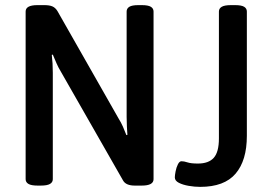

<svg xmlns="http://www.w3.org/2000/svg" viewBox="-20 -722 1056 749"><path d="M127 2Q102 2 91 -4.5Q80 -11 80 -23V-677Q80 -702 126 -702H153Q173 -702 184.5 -697Q196 -692 204 -679L443 -259Q452 -245 459.5 -228Q467 -211 473 -195L477 -196Q476 -211 475 -228.5Q474 -246 474 -266V-677Q474 -689 484.5 -695.5Q495 -702 520 -702H533Q558 -702 568.5 -695.5Q579 -689 579 -677V-23Q579 2 533 2H506Q471 2 460 -18L216 -445Q208 -458 200.5 -475Q193 -492 186 -509L182 -508Q184 -492 185 -474.5Q186 -457 186 -438V-23Q186 -11 175 -4.5Q164 2 139 2ZM761 7Q739 7 716 3Q693 -1 677.5 -9Q662 -17 662 -30Q662 -38 665 -53.5Q668 -69 674 -81Q680 -93 688 -93Q698 -93 711.5 -88.5Q725 -84 752 -84Q794 -84 814 -106.5Q834 -129 834 -182V-677Q834 -689 845 -695.5Q856 -702 881 -702H897Q922 -702 932.5 -695.5Q943 -689 943 -677V-192Q943 -96 899 -44.5Q855 7 761 7Z"/></svg>

Font: Asap Semi Condensed Medium
Style: Regular
Weight: 500
Width: 4
Designer: Pablo Cosgaya
Foundry: Omnibus-Type
Version: Version 3.001; ttfautohint (v1.8.4.7-5d5b)